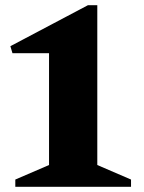

<svg xmlns="http://www.w3.org/2000/svg" viewBox="-20 -720 556 740"><path d="M39 0V-28L169 -84V-515H28L20 -542L319 -700H355V-84L485 -28V0Z"/></svg>

Font: Platypi ExtraBold
Style: Regular
Weight: 800
Designer: David Sargent
Foundry: Bolt Cutter Type
Version: Version 1.200; ttfautohint (v1.8.4.7-5d5b)